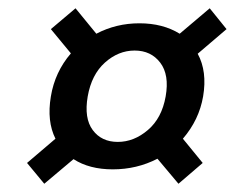

<svg xmlns="http://www.w3.org/2000/svg" viewBox="-20 -612 588 468"><path d="M308.1 -488.8Q268.6 -488.8 235.8 -459.5Q203.1 -430.2 193.8 -377Q184.6 -323.7 206.1 -294.9Q227.5 -266.1 267.1 -266.1Q306.6 -266.1 340.6 -295.2Q374.5 -324.2 383.8 -377Q393.1 -429.7 370.6 -459.2Q348.1 -488.8 308.1 -488.8ZM415 -164.1 363.8 -225.1Q313.5 -199.2 254.9 -199.2Q197.8 -199.2 159.2 -224.1L87.9 -164.1L45.9 -214.8L115.2 -273.9Q93.8 -316.4 104 -377Q113.8 -436.5 152.8 -481.9L104 -541L164.1 -591.8L214.8 -529.8Q263.2 -555.2 319.8 -555.2Q377 -555.2 418 -529.8L491.2 -591.8L532.2 -541L461.9 -481Q485.4 -438 475.1 -377Q465.3 -319.8 425.8 -273.9L474.1 -214.8Z"/></svg>

Font: SVN-Poppins Medium
Style: Italic
Weight: 500
Italic angle: -10°
Designer: Ninad Kale (Devanagari), Jonny Pinhorn (Latin)
Foundry: Indian Type Foundry
Version: Version 3.002 2017